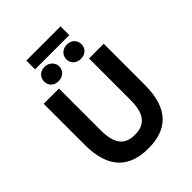

<svg xmlns="http://www.w3.org/2000/svg" viewBox="-257 -1061 1210 1210"><g transform="rotate(-45 347.5 -456.0)"><path d="M615 -288V-654H484V-282C484 -148 428 -109 348 -109C269 -109 216 -148 216 -282V-654H80V-288C80 -75 181 12 348 12C516 12 615 -75 615 -288ZM500 -924H195V-846H500ZM247 -815C208 -815 181 -788 181 -751C181 -714 208 -688 247 -688C286 -688 316 -714 316 -751C316 -788 286 -815 247 -815ZM447 -815C408 -815 379 -788 379 -751C379 -714 408 -688 447 -688C487 -688 514 -714 514 -751C514 -788 487 -815 447 -815Z"/></g></svg>

Font: Falling Sky
Style: SeBd
Weight: 600
Designer: Paul D. Hunt
Foundry: Adobe Systems Incorporated
Version: Version 1.02